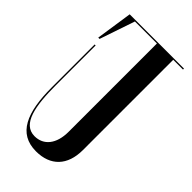

<svg xmlns="http://www.w3.org/2000/svg" viewBox="-221 -762 833 833"><g transform="rotate(45 195.0 -346.0)"><path d="M381.5 -700H48.5L23.5 -532H31.5L86.5 -694H221.5V-152C221.5 -77 185.5 -34 130.5 -34C55.5 -34 39.5 -130 39.5 -257V-500H33.5V-237C33.5 -83 72 8 181.5 8C269.5 8 321.5 -45 321.5 -140V-694H381.5Z"/></g></svg>

Font: Picaflor 72 pt
Style: Regular
Weight: 400
Designer: Ariel Martín Pérez
Foundry: Tunera Type Foundry
Version: Version 1.000;hotconv 1.0.109;makeotfexe 2.5.65596